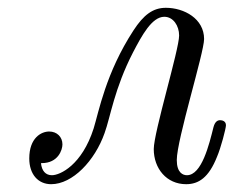

<svg xmlns="http://www.w3.org/2000/svg" viewBox="-20 -461 599 492"><path d="M55 -55C55 -14 78 11 111 11C166 11 223 -49 248 -120C263 -161 273 -234 321 -327C343 -369 369 -418 401 -418C424 -418 439 -395 439 -370C439 -334 374 -122 374 -79C374 -29 407 11 457 11C489 11 515 -6 536 -59C546 -82 559 -132 559 -140C559 -151 549 -153 544 -153C538 -153 531 -150 527 -135C516 -91 497 -12 459 -12C449 -12 433 -18 433 -51C433 -103 503 -326 503 -361C503 -413 452 -441 405 -441C372 -441 348 -423 322 -383C251 -274 233 -174 220 -132C190 -38 134 -12 113 -12C97 -12 87 -23 85 -43H87C129 -43 140 -77 140 -91C140 -110 126 -124 106 -124C86 -124 55 -108 55 -55Z"/></svg>

Font: CMU Serif
Style: Italic
Weight: 500
Italic angle: -14.04°
Version: Version 0.7.0